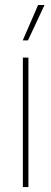

<svg xmlns="http://www.w3.org/2000/svg" viewBox="-20 -755 207 775"><path d="M72.3 0V-522.5H94.7V0ZM71.8 -591.8 133.8 -734.9H159.7L92.8 -591.8Z"/></svg>

Font: Inter 28pt Thin
Style: Regular
Weight: 250
Designer: Rasmus Andersson
Foundry: rsms
Version: Version 4.001;git-66647c0bb